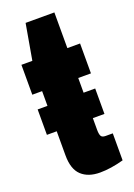

<svg xmlns="http://www.w3.org/2000/svg" viewBox="-137 -743 566 809"><g transform="rotate(-20 146.5 -338.0)"><path d="M167 12Q114 12 84 -16Q54 -44 54 -106V-214H10V-328H54V-394H10V-528H59L87 -688H216V-528H273V-394H216V-328H268V-214H216V-162Q216 -143 220.5 -134Q225 -125 241 -125H273V-4Q215 12 167 12Z"/></g></svg>

Font: Archivo ExtraCondensed Black
Style: Regular
Weight: 900
Width: 2
Designer: Hector Gatti
Foundry: Omnibus-Type
Version: Version 2.001; ttfautohint (v1.8.3)